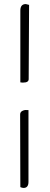

<svg xmlns="http://www.w3.org/2000/svg" viewBox="-20 -773 244 944"><path d="M96 151Q89 151 80 147L79 -210Q79 -222 89.5 -227.5Q100 -233 110 -232H120V121Q120 151 96 151ZM121 -384Q121 -367 94 -367Q92 -367 90 -367L80 -368V-721Q80 -753 107 -753L123 -749Z"/></svg>

Font: Sedan
Style: Regular
Weight: 400
Designer: Sebastian Salazar
Foundry: Sebastian Salazar
Version: Version 1.001